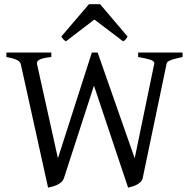

<svg xmlns="http://www.w3.org/2000/svg" viewBox="-20 -860 890 895"><path d="M831.1 -594.2Q809.6 -589.8 795.4 -585.9Q781.2 -582 772.9 -578.4Q764.6 -574.7 761 -571.3Q757.3 -567.9 756.8 -564L645 -28.8Q642.6 -18.6 634.5 -11Q626.5 -3.4 616.2 1.7Q606 6.8 595.2 10Q584.5 13.2 577.1 14.6L418 -460.9L277.8 -28.8Q274.4 -18.6 266.1 -11.2Q257.8 -3.9 247.3 1.2Q236.8 6.3 225.3 9.5Q213.9 12.7 204.1 14.6L77.1 -560.1Q74.7 -572.3 59.6 -580.1Q44.4 -587.9 9.8 -594.2V-615.2H219.2V-594.2Q195.3 -591.8 181.6 -588.1Q168 -584.5 161.1 -580.1Q154.3 -575.7 153.1 -570.6Q151.9 -565.4 152.8 -560.1L250 -122.1L408.2 -615.2H435.1L607.9 -122.1L699.2 -564Q700.2 -569.8 694.8 -574.2Q689.5 -578.6 679.2 -582Q668.9 -585.4 654.8 -588.4Q640.6 -591.3 624 -594.2V-615.2H831.1ZM574.7 -689.5Q568.8 -680.2 565.4 -675.8Q562 -671.4 553.7 -667.5L419.9 -769L287.6 -667.5Q283.7 -669.4 281 -671.4Q278.3 -673.3 276.1 -675.8Q273.9 -678.2 271.5 -681.6Q269 -685.1 265.6 -689.5L394.5 -840.3H446.8Z"/></svg>

Font: Gentium Kaktovik
Style: Regular
Weight: 400
Designer: J. Victor Gaultney and Annie Olsen
Foundry: SIL International
Version: Version 1.102; 2013; Maintenance release